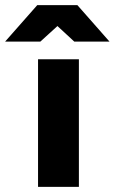

<svg xmlns="http://www.w3.org/2000/svg" viewBox="-90 -732 449 752"><path d="M59 -500H219V0H59ZM135 -630 68 -569H-70L56 -712H213L339 -569H201Z"/></svg>

Font: Oak Sans ExtraBold
Style: Regular
Weight: 800
Designer: Erik Kennedy, Walven
Foundry: Erik Kennedy, Walven
Version: Version 1.000